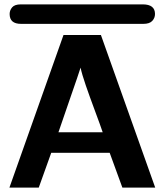

<svg xmlns="http://www.w3.org/2000/svg" viewBox="-20 -857 761 877"><path d="M24 -793Q24 -810 35.5 -823.5Q47 -837 75 -837H632Q688 -837 688 -793Q688 -775 675.5 -761.5Q663 -748 635 -748H76Q24 -748 24 -793ZM23 0 270 -697H441L689 0H539L481 -159H214L157 0ZM247 -253H449Q439 -283 414 -350Q389 -417 371.5 -468Q354 -519 348 -548Q338 -516 305.5 -423Q273 -330 247 -253Z"/></svg>

Font: Coval
Style: ExtraBold
Weight: 800
Foundry: Context Ltd
Version: Version 001.000